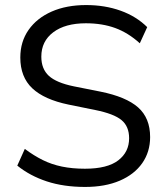

<svg xmlns="http://www.w3.org/2000/svg" viewBox="-20 -734 663 763"><path d="M318.2 8.9Q233.2 8.9 166.2 -13.1Q99.2 -35.1 48.7 -75.8L78.6 -142.3Q114.2 -115.7 149.6 -98.1Q185 -80.5 226.3 -72Q267.5 -63.5 317.6 -63.5Q406.7 -63.5 449.9 -96.7Q493.1 -129.9 493.1 -184.6Q493.1 -231.7 463 -256.7Q433 -281.8 358.2 -296.9L252.7 -318.3Q155.7 -338.3 108.2 -383.2Q60.7 -428.1 60.7 -505.5Q60.7 -568.3 93.6 -615.2Q126.5 -662.1 185.2 -688Q244 -713.9 322.2 -713.9Q396.6 -713.9 459 -691.6Q521.4 -669.3 565 -626.2L535.6 -562Q489.4 -603.8 437.9 -622.6Q386.3 -641.5 321.2 -641.5Q239.1 -641.5 191.6 -605.7Q144.2 -570 144.2 -508.8Q144.2 -460.1 174.2 -432.5Q204.3 -405 273.4 -390.9L379 -369.9Q481.1 -349.4 528.9 -307.1Q576.6 -264.7 576.6 -189.3Q576.6 -130.6 545.3 -85.7Q513.9 -40.9 455.9 -16Q397.9 8.9 318.2 8.9Z"/></svg>

Font: Mulish ExtraLight
Style: Regular
Weight: 200
Designer: Vernon Adams
Foundry: Vernon Adams
Version: Version 3.603